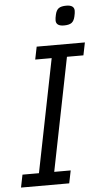

<svg xmlns="http://www.w3.org/2000/svg" viewBox="-60 -927 508 964"><g transform="rotate(-5 194.5 -445.0)"><path d="M6 0 19 -64H102L216 -634H133L146 -698H389L376 -634H293L179 -64H262L249 0ZM292 -792Q252 -792 252 -821Q252 -832 256 -849Q261 -872 273.5 -881Q286 -890 312 -890Q352 -890 352 -861Q352 -850 348 -833Q343 -810 330.5 -801Q318 -792 292 -792Z"/></g></svg>

Font: IBM Plex Sans Condensed
Style: Italic
Weight: 400
Width: 3
Italic angle: -11°
Designer: Mike Abbink, Paul van der Laan, Pieter van Rosmalen
Foundry: Bold Monday
Version: Version 1.3